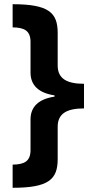

<svg xmlns="http://www.w3.org/2000/svg" viewBox="-20 -734 434 912"><path d="M40 48V158C211 158 254 118 254 22V-132C254 -195 298 -219 379 -219V-336C298 -336 254 -360 254 -423V-578C254 -674 211 -714 40 -714V-604C92 -603 125 -591 125 -535V-389C125 -328 165 -292 239 -281V-275C165 -264 125 -228 125 -167V-21C125 35 92 47 40 48Z"/></svg>

Font: Noto Kufi Arabic
Style: Bold
Weight: 700
Designer: Monotype Design Team, David Williams, Khaled Hosny
Foundry: Google LLC
Version: Version 2.109